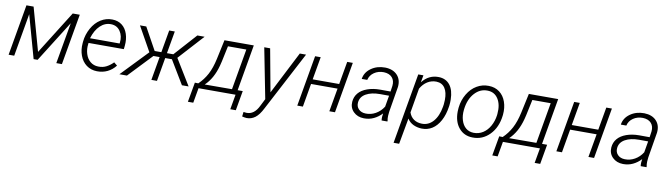

<svg xmlns="http://www.w3.org/2000/svg" viewBox="-37 -1143 6831 1961"><g transform="rotate(10 3378.5 -162.5)"><path d="M319.3 -80.6 600.1 -528.3H673.3L581.1 0H522.9L597.7 -427.2L329.1 0H287.6L163.6 -443.8L86.4 0H28.3L120.1 -528.3H194.3Z M746.1 0ZM945.8 9.8Q882.3 8.8 835.9 -25.6Q789.6 -60.1 767.8 -119.4Q746.1 -178.7 752.4 -247.6L753.9 -264.2Q760.7 -337.4 797.4 -403.6Q834 -469.7 890.1 -504.6Q946.3 -539.6 1010.3 -538.1Q1069.3 -537.1 1110.1 -505.9Q1150.9 -474.6 1169.4 -418.9Q1188 -363.3 1181.2 -295.9L1177.2 -260.3H811.5L810.1 -248.5Q802.7 -195.3 817.9 -146.7Q833 -98.1 867.4 -69.6Q901.9 -41 950.2 -40Q997.1 -38.6 1034.7 -58.1Q1072.3 -77.6 1104 -110.4L1138.2 -82.5Q1102.5 -36.6 1053.5 -12.9Q1004.4 10.7 945.8 9.8ZM1007.3 -488.3Q943.8 -490.7 893.6 -443.4Q843.3 -396 817.9 -310.1L1124.5 -309.6L1126 -316.9Q1134.8 -386.2 1101.6 -436.3Q1068.4 -486.3 1007.3 -488.3Z M1678.7 -244.1H1609.4L1566.9 0H1508.8L1551.3 -244.1H1487.3L1255.4 0H1177.2L1439.9 -273.9L1297.4 -528.3H1362.8L1490.7 -296.4H1560.1L1600.6 -528.3H1658.7L1618.2 -296.4H1684.1L1892.6 -528.3H1967.8L1731 -268.1L1895 0H1825.7Z M1986.8 -48.3Q2040 -99.1 2075 -164.8Q2109.9 -230.5 2130.9 -328.1L2173.8 -528.3H2478L2395 -49.3H2447.8L2412.1 155.3H2354.5L2381.8 0H1998L1970.7 155.3H1915L1951.2 -49.3ZM2053.7 -48.3 2336.4 -49.3 2410.2 -473.6H2219.7L2185.1 -310.1L2174.3 -266.6Q2137.2 -126.5 2053.7 -48.3Z M2529.8 0ZM2729 -85.9 2955.1 -528.3H3020L2697.8 85Q2662.1 156.2 2622.3 186Q2582.5 215.8 2533.7 214.8Q2515.1 213.9 2486.8 207L2492.7 159.2L2522 162.6Q2604 166 2651.4 65.9L2688.5 -7.8L2586.4 -528.3H2647.5Z M3413.1 0H3354.5L3397 -242.2H3122.1L3080.1 0H3022L3113.8 -528.3H3171.9L3130.4 -291.5H3405.3L3446.8 -528.3H3504.9Z M3563.5 0ZM3896.5 0Q3894 -18.6 3895 -37.1L3899.4 -73.7Q3862.8 -34.2 3815.7 -11.7Q3768.6 10.7 3713.9 9.8Q3647 8.8 3605.2 -32.5Q3563.5 -73.7 3567.9 -136.2Q3571.8 -188.5 3603.8 -226.8Q3635.7 -265.1 3694.8 -286.4Q3753.9 -307.6 3827.1 -307.6L3935.1 -307.1L3943.8 -367.7Q3949.7 -421.9 3920.4 -454.6Q3891.1 -487.3 3834 -489.3Q3776.4 -490.2 3733.6 -460.7Q3690.9 -431.2 3680.2 -382.8H3623Q3632.8 -452.1 3694.3 -495.8Q3755.9 -539.6 3839.8 -538.6Q3921.4 -536.6 3965.6 -489.3Q4009.8 -441.9 4001.5 -366.2L3957.5 -100.6L3953.6 -58.1Q3952.1 -31.7 3957.5 -5.9L3956.5 0ZM3723.6 -41.5Q3777.3 -39.6 3826.4 -67.1Q3875.5 -94.7 3907.7 -145.5L3927.7 -262.2L3834.5 -262.7Q3745.6 -262.7 3689.5 -231.2Q3633.3 -199.7 3627.4 -141.1Q3623 -98.1 3650.1 -70.3Q3677.2 -42.5 3723.6 -41.5Z M4069.8 0ZM4314 10.3Q4268.6 9.3 4228.3 -9Q4188 -27.3 4163.1 -66.4L4114.3 203.1H4056.6L4183.6 -528.3H4237.3L4223.6 -453.6Q4292.5 -541 4396 -538.1Q4470.2 -536.1 4511.7 -482.9Q4553.2 -429.7 4554.7 -332Q4555.2 -301.3 4551.8 -272.5L4549.8 -258.8Q4537.6 -173.3 4503.9 -111.3Q4470.2 -49.3 4421.9 -18.8Q4373.5 11.7 4314 10.3ZM4493.7 -272.5 4496.6 -318.8Q4498 -397 4468.3 -441.4Q4438.5 -485.8 4379.9 -487.8Q4328.6 -488.8 4286.9 -462.6Q4245.1 -436.5 4216.3 -386.7L4172.9 -132.3Q4188.5 -87.4 4222.4 -64Q4256.3 -40.5 4303.7 -39.1Q4374.5 -36.6 4423.6 -92Q4472.7 -147.5 4489.7 -246.6Z M4645 0ZM4648.9 -269Q4657.7 -345.7 4695.8 -409.4Q4733.9 -473.1 4790.8 -506.3Q4847.7 -539.6 4914.1 -538.1Q4979.5 -537.1 5025.6 -502.2Q5071.8 -467.3 5093 -407Q5114.3 -346.7 5107.4 -273.4L5106.4 -264.2Q5091.8 -139.2 5017.8 -63.5Q4943.8 12.2 4840.3 9.8Q4751.5 8.3 4698.2 -55.7Q4645 -119.6 4646 -224.6L4647.5 -252.4ZM4705.6 -252.4Q4699.2 -194.3 4714.1 -145.3Q4729 -96.2 4761.7 -68.4Q4794.4 -40.5 4843.3 -39.1Q4896 -38.1 4939.7 -65.9Q4983.4 -93.8 5011.7 -144.5Q5040 -195.3 5048.3 -256.8L5049.8 -272.9Q5058.6 -367.2 5020.8 -427Q4982.9 -486.8 4911.1 -488.3Q4833 -490.7 4776.1 -428Q4719.2 -365.2 4706.5 -261.2Z M5143.6 -48.3Q5196.8 -99.1 5231.7 -164.8Q5266.6 -230.5 5287.6 -328.1L5330.6 -528.3H5634.8L5551.8 -49.3H5604.5L5568.8 155.3H5511.2L5538.6 0H5154.8L5127.4 155.3H5071.8L5107.9 -49.3ZM5210.4 -48.3 5493.2 -49.3 5566.9 -473.6H5376.5L5341.8 -310.1L5331.1 -266.6Q5293.9 -126.5 5210.4 -48.3Z M6100.1 0H6041.5L6084 -242.2H5809.1L5767.1 0H5709L5800.8 -528.3H5858.9L5817.4 -291.5H6092.3L6133.8 -528.3H6191.9Z M6250.5 0ZM6583.5 0Q6581.1 -18.6 6582 -37.1L6586.4 -73.7Q6549.8 -34.2 6502.7 -11.7Q6455.6 10.7 6400.9 9.8Q6334 8.8 6292.2 -32.5Q6250.5 -73.7 6254.9 -136.2Q6258.8 -188.5 6290.8 -226.8Q6322.8 -265.1 6381.8 -286.4Q6440.9 -307.6 6514.2 -307.6L6622.1 -307.1L6630.9 -367.7Q6636.7 -421.9 6607.4 -454.6Q6578.1 -487.3 6521 -489.3Q6463.4 -490.2 6420.7 -460.7Q6377.9 -431.2 6367.2 -382.8H6310.1Q6319.8 -452.1 6381.3 -495.8Q6442.9 -539.6 6526.9 -538.6Q6608.4 -536.6 6652.6 -489.3Q6696.8 -441.9 6688.5 -366.2L6644.5 -100.6L6640.6 -58.1Q6639.2 -31.7 6644.5 -5.9L6643.6 0ZM6410.6 -41.5Q6464.4 -39.6 6513.4 -67.1Q6562.5 -94.7 6594.7 -145.5L6614.7 -262.2L6521.5 -262.7Q6432.6 -262.7 6376.5 -231.2Q6320.3 -199.7 6314.5 -141.1Q6310.1 -98.1 6337.2 -70.3Q6364.3 -42.5 6410.6 -41.5Z"/></g></svg>

Font: Roboto Light
Style: Italic
Weight: 300
Italic angle: -12°
Designer: Google
Version: Version 2.134; 2016; ttfautohint (v1.6)